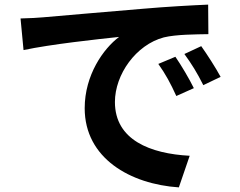

<svg xmlns="http://www.w3.org/2000/svg" viewBox="-20 -766 1040 832"><path d="M69 -686 82 -549C198 -574 402 -596 496 -606C428 -555 347 -441 347 -297C347 -80 545 32 755 46L802 -91C632 -100 478 -159 478 -324C478 -443 569 -572 690 -604C743 -617 829 -617 883 -618L882 -746C811 -743 702 -737 599 -728C416 -713 251 -698 167 -691C148 -689 109 -687 69 -686ZM740 -520 666 -489C698 -444 719 -405 744 -350L820 -384C801 -423 765 -484 740 -520ZM852 -566 779 -532C811 -488 834 -451 861 -397L936 -433C915 -472 877 -531 852 -566Z"/></svg>

Font: Noto Sans HK
Style: Bold
Weight: 700
Designer: Ryoko NISHIZUKA 西塚涼子 (kana, bopomofo & ideographs); Paul D. Hunt (Latin, Greek & Cyrillic); Sandoll Communications 산돌커뮤니
Foundry: Adobe
Version: Version 2.002;hotconv 1.0.116;makeotfexe 2.5.65601